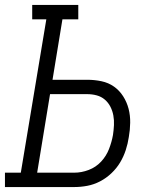

<svg xmlns="http://www.w3.org/2000/svg" viewBox="-33 -755 653 775"><path d="M-13 0V-58H51L154 -677H97V-735H283V-677H219L179 -433H319Q349 -433 377 -427Q405 -421 427 -405.5Q449 -390 464 -366.5Q479 -343 486 -316Q493 -289 492.5 -259.5Q492 -230 487 -202Q483 -175 474.5 -149Q466 -123 452 -99.5Q438 -76 417 -56Q396 -36 371 -23Q346 -10 319.5 -5Q293 0 267 0ZM267 -58Q296 -58 325 -69Q354 -80 375 -102.5Q396 -125 407 -153.5Q418 -182 423 -210Q426 -230 427 -250Q428 -270 424.5 -289Q421 -308 412.5 -324.5Q404 -341 390 -353Q376 -365 357.5 -370Q339 -375 319 -375H169L117 -58Z"/></svg>

Font: Iosevka Slab LtExObl
Style: Regular
Weight: 300
Width: 7
Italic angle: -9°
Monospace: yes
Designer: Belleve Invis
Foundry: Belleve Invis
Version: Version 11.1.0; ttfautohint (v1.8.3)